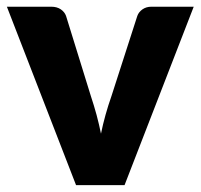

<svg xmlns="http://www.w3.org/2000/svg" viewBox="-22 -538 583 558"><path d="M541 -518.5 340 0H199L-2 -518.5H127Q143.5 -518.5 154.8 -510.8Q166 -503 170 -491.5L242 -259Q251.5 -230.5 258.8 -203.5Q266 -176.5 271.5 -149.5Q282.5 -203.5 302 -259L377 -491.5Q381 -503 392 -510.8Q403 -518.5 418 -518.5Z"/></svg>

Font: Lato ExtraBold
Style: Regular
Weight: 800
Designer: Lukasz Dziedzic with Adam Twardoch and Botio Nikoltchev
Foundry: tyPoland Lukasz Dziedzic
Version: Version 2.015; 2015-08-06; http://www.latofonts.com/